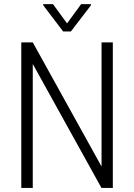

<svg xmlns="http://www.w3.org/2000/svg" viewBox="-20 -918 656 938"><path d="M531.2 0H475.6L140.1 -605.5V0H84V-710.9H140.1L476.1 -104.5V-710.9H531.2ZM307.6 -803.7 376.5 -897.9H424.3V-892.1L326.2 -764.2H288.6L190.9 -892.6V-897.9H238.8Z"/></svg>

Font: MAUL Condensed Light
Style: Light
Weight: 300
Designer: MAUL
Version: Version 2.137; 2017; ttfautohint (v1.8.3)